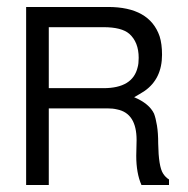

<svg xmlns="http://www.w3.org/2000/svg" viewBox="-20 -547 540 551"><path d="M120 -236V-16H55V-527H290Q409 -527 438 -443Q445 -421 445 -390Q445 -321 395 -286Q381 -277 365 -268Q408 -250 422 -221Q427 -208 430.5 -186.5Q434 -165 434 -135Q435 -69 448 -49Q455 -38 465 -32V-16H386Q371 -50 371 -100L372 -145Q372 -222 316 -233Q304 -236 288 -236ZM120 -294H277Q361 -294 375 -354Q378 -364 378 -381Q378 -426 351 -450Q329 -469 277 -469H120Z"/></svg>

Font: Ekushey Sumon
Style: Regular
Weight: 400
Designer: Al Mamun Sumon
Foundry: Al Mamun Sumon
Version: Version 1.0